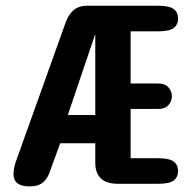

<svg xmlns="http://www.w3.org/2000/svg" viewBox="-20 -639 659 668"><path d="M391 0.5Q311.5 0.5 311.5 -73V-140.5H189.5L158 -54.5Q149 -22.5 132.2 -6.5Q115.5 9.5 82 9.5Q66.5 9.5 54 5.5Q41.5 1.5 34.2 -8Q27 -17.5 27 -34.5Q27 -42.5 28.8 -52.2Q30.5 -62 34 -73.5L207 -557Q217.5 -588 235.8 -603.5Q254 -619 281.5 -619H530Q569 -619 584.2 -607.5Q599.5 -596 599.5 -574.5Q599.5 -553 584.2 -541.5Q569 -530 530 -530H434.5V-348.5H530.5Q554 -348.5 566 -335.2Q578 -322 578 -304Q578 -286.5 566 -273.2Q554 -260 530.5 -260H434.5V-88.5H530Q569 -88.5 584.2 -77Q599.5 -65.5 599.5 -44Q599.5 -22.5 584.2 -11Q569 0.5 530 0.5ZM216 -239H311.5V-519.5Q311 -518.5 310.5 -517.5Q310 -516.5 309.5 -515Z"/></svg>

Font: Sono ExtraLight Monospace SemiBold
Style: Regular
Weight: 600
Version: Version 2.112